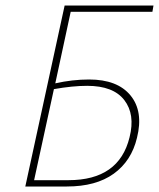

<svg xmlns="http://www.w3.org/2000/svg" viewBox="-20 -678 578 698"><path d="M534 -635H237L181 -375Q243 -389 304 -389Q407 -389 454.5 -331Q502 -273 478 -177Q458 -93 393.5 -46.5Q329 0 223 0H72L215 -658H538ZM297 -366Q244 -366 176 -354L104 -23H229Q413 -23 451 -179Q472 -262 432 -314Q392 -366 297 -366Z"/></svg>

Font: EauTestText Extralight
Style: Italic
Weight: 250
Italic angle: -12°
Designer: Christian Thalmann (Catharsis Fonts)
Version: Version 0.001;PS 000.001;hotconv 1.0.88;makeotf.lib2.5.64775